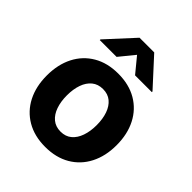

<svg xmlns="http://www.w3.org/2000/svg" viewBox="-215 -903 1044 1044"><g transform="rotate(45 307.0 -380.5)"><path d="M306.6 10.5Q223.8 10.5 163.6 -24.8Q103.4 -60.1 70.9 -123.4Q38.5 -186.7 38.5 -270.7Q38.5 -355.3 70.9 -418.7Q103.4 -482.1 163.6 -517.4Q223.8 -552.7 306.6 -552.7Q389.6 -552.7 449.9 -517.4Q510.1 -482.1 542.6 -418.7Q575.2 -355.3 575.2 -270.7Q575.2 -186.7 542.6 -123.4Q510.1 -60.1 449.9 -24.8Q389.6 10.5 306.6 10.5ZM307.2 -107.4Q345.1 -107.4 370.4 -128.6Q395.7 -149.8 408.6 -187Q421.5 -224.1 421.5 -271.3Q421.5 -319.1 408.6 -356Q395.7 -392.8 370.4 -413.8Q345.1 -434.8 307.2 -434.8Q269.2 -434.8 243.6 -413.8Q218 -392.8 205.1 -356Q192.2 -319.1 192.2 -271.3Q192.2 -224.1 205.1 -187Q218 -149.8 243.6 -128.6Q269.2 -107.4 307.2 -107.4ZM377.5 -610.4 306.2 -697.1 235.4 -610.4H106.1V-615.6L250 -772.3H362.9L506.4 -615.6V-610.4Z"/></g></svg>

Font: Inter V
Style: 
Weight: 400
Designer: Rasmus Andersson
Foundry: rsms
Version: Version 4.000;git-a3f224843